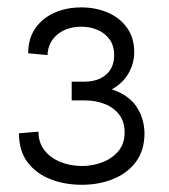

<svg xmlns="http://www.w3.org/2000/svg" viewBox="-20 -727 456 519"><path d="M201.2 -227.5Q154.8 -227.5 116.2 -242.7Q77.6 -257.8 54.4 -288.6Q31.2 -319.3 31.2 -366.7L84 -371.1Q84 -341.3 100.3 -320.6Q116.7 -299.8 143.6 -289.1Q170.4 -278.3 201.7 -278.3Q231 -278.3 257.3 -288.6Q283.7 -298.8 300.3 -318.8Q316.9 -338.9 316.9 -369.1Q316.9 -397.5 302.5 -416.7Q288.1 -436 263.4 -445.8Q238.8 -455.6 209 -455.6H173.8V-506.3H208.5Q244.6 -506.3 266.6 -525.1Q288.6 -543.9 288.6 -578.6Q288.6 -603.5 276.1 -620.6Q263.7 -637.7 243.7 -646.2Q223.6 -654.8 200.2 -654.8Q160.6 -654.8 135.3 -633.8Q109.9 -612.8 108.4 -578.1L56.2 -583Q56.2 -622.6 75.4 -650.4Q94.7 -678.2 127.2 -692.6Q159.7 -707 199.7 -707Q238.8 -707 271.2 -693.1Q303.7 -679.2 323.2 -652.1Q342.8 -625 342.8 -586.4Q342.8 -555.7 327.6 -529.1Q312.5 -502.4 282.2 -485.4Q327.1 -470.7 348.4 -439.5Q369.6 -408.2 370.6 -367.7Q370.6 -320.8 347.7 -289.8Q324.7 -258.8 286.1 -243.2Q247.6 -227.5 201.2 -227.5Z"/></svg>

Font: Acari Sans
Style: Regular
Weight: 400
Designer: Alfredo Marco Pradil and Stefan Peev
Foundry: Hanken Design Co.
Version: Version 1.045;February 4, 2021;FontCreator 13.0.0.2655 64-bi